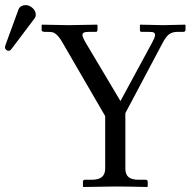

<svg xmlns="http://www.w3.org/2000/svg" viewBox="-54 -745 761 767"><path d="M47.9 -724.6Q63 -724.6 75.9 -713.1Q88.9 -701.7 88.9 -686.5Q88.9 -678.2 84 -671.4L-7.8 -549.8Q-13.7 -542 -19 -542Q-24.9 -542 -29.5 -546.1Q-34.2 -550.3 -34.2 -555.7Q-34.2 -558.1 -32.2 -564.9L20 -707.5Q22.9 -715.3 31 -720Q39.1 -724.6 47.9 -724.6ZM366.2 -71.8V-281.2L196.3 -573.7Q180.7 -602.5 163.1 -613.3Q156.2 -617.7 134.8 -617.7H122.6Q112.3 -619.1 112.3 -625V-645L113.8 -646.5Q206.5 -644.5 219.7 -644.5L334 -646.5L335.4 -645V-626Q335.4 -617.7 329.1 -617.7H300.8Q286.6 -617.7 281 -614.7Q275.4 -611.8 275.4 -605Q275.4 -596.7 287.6 -575.7L427.2 -341.3L554.2 -575.7Q565.4 -596.7 565.4 -604.5Q565.4 -612.3 560.5 -615Q555.7 -617.7 540 -617.7H510.7Q504.9 -618.2 504.9 -625V-644.5L506.3 -646.5Q585.4 -644.5 598.1 -644.5L685.5 -646.5L687 -645V-625.5Q687 -617.7 677.7 -617.7H656.2Q634.3 -617.7 621.6 -608.2Q608.9 -598.6 595.7 -573.7L446.8 -293V-71.8Q446.8 -48.3 459.5 -37.6Q472.2 -26.9 501.5 -26.9H527.8Q536.1 -26.9 536.1 -18.6V0L534.2 2Q447.3 0 408.2 0L279.3 2L277.3 0V-18.6Q277.3 -26.9 285.2 -26.9H311.5Q340.8 -26.9 353.5 -38.3Q366.2 -49.8 366.2 -71.8Z"/></svg>

Font: Libertinage
Style: l
Weight: 400
Designer: OSP
Foundry: OSP
Version: Version 1.0; 2008; OFL relea